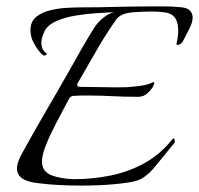

<svg xmlns="http://www.w3.org/2000/svg" viewBox="-20 -567 621 599"><path d="M234 12Q202 12 169 10.5Q136 9 104 5Q33 -1 33 -41Q33 -61 49 -89Q87 -158 127 -226.5Q167 -295 206 -364Q218 -386 237 -419Q256 -452 275 -482Q284 -496 301 -510.5Q318 -525 336 -529Q315 -528 282.5 -526Q250 -524 216.5 -518.5Q183 -513 156.5 -501.5Q130 -490 119 -470Q115 -461 112 -452Q109 -443 109 -434Q109 -411 125 -401Q126 -401 126 -399Q126 -397 122.5 -395Q119 -393 116 -394Q107 -399 94 -418.5Q81 -438 78 -451Q75 -463 75 -473Q75 -499 92 -513.5Q109 -528 135 -534.5Q161 -541 188 -542.5Q215 -544 236 -544Q289 -544 342 -545.5Q395 -547 447 -547Q470 -547 492.5 -547Q515 -547 537 -545Q562 -544 571.5 -535Q581 -526 581 -513Q581 -497 570.5 -476.5Q560 -456 551 -439Q547 -431 538 -427.5Q529 -424 531 -433Q536 -453 536 -473Q536 -491 529.5 -505.5Q523 -520 505 -526Q488 -531 452 -531Q439 -531 425.5 -530.5Q412 -530 398 -529Q358 -526 344 -508Q311 -462 280.5 -408.5Q250 -355 222 -307Q221 -305 221 -302Q221 -296 230 -296Q265 -296 305.5 -295Q346 -294 377 -295Q384 -296 398.5 -297Q413 -298 428.5 -301Q444 -304 452 -308Q457 -311 458 -311Q464 -311 458.5 -299.5Q453 -288 440.5 -276.5Q428 -265 412 -265Q363 -265 329.5 -267Q296 -269 255 -269Q245 -269 234 -269Q223 -269 210 -268Q200 -267 196 -260Q186 -242 178.5 -227Q171 -212 160 -192Q152 -177 140.5 -153.5Q129 -130 120 -105.5Q111 -81 111 -63Q111 -32 140 -20.5Q169 -9 211 -8Q269 -8 325.5 -19.5Q382 -31 431.5 -58.5Q481 -86 518 -133Q520 -135 521 -135Q524 -135 525 -129.5Q526 -124 524 -121Q493 -83 464 -47.5Q435 -12 406 -3Q385 3 338 7.5Q291 12 234 12Z"/></svg>

Font: Italianno
Style: Regular
Weight: 400
Designer: Robert E. Leuschke
Foundry: Robert E. Leuschke
Version: Version 1.100; ttfautohint (v1.8.3)